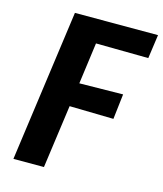

<svg xmlns="http://www.w3.org/2000/svg" viewBox="-112 -830 776 914"><g transform="rotate(15 276.5 -373.5)"><path d="M40.5 0 143.5 -747H553L536.5 -629.5L278 -632.5L250.5 -428.5L465.5 -431.5L451 -307L234 -311.5L191 0Z"/></g></svg>

Font: Merriweather Sans Italic
Style: Bold
Weight: 700
Italic angle: -7.5°
Designer: Eben Sorkin
Foundry: Eben Sorkin
Version: Version 1.008; ttfautohint (v1.7.19-72a1) -l 8 -r 50 -G 200 